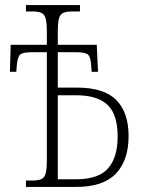

<svg xmlns="http://www.w3.org/2000/svg" viewBox="-20 -734 565 754"><path d="M82 0V-25H106Q130 -25 142.5 -30.5Q155 -36 159.5 -53.5Q164 -71 164 -108V-529H107Q70 -529 59.5 -520Q49 -511 46 -478L44 -452H19L22 -558H164V-607Q164 -643 159.5 -660.5Q155 -678 142.5 -683.5Q130 -689 107 -689H82V-714H294V-689H266Q241 -689 228.5 -683.5Q216 -678 211.5 -661Q207 -644 207 -610V-558H360L365 -452H340L338 -478Q336 -511 325 -520Q314 -529 277 -529H207V-390H282Q389 -390 437 -341Q485 -292 485 -200Q485 -104 435 -52Q385 0 280 0ZM278 -30Q367 -30 404.5 -73Q442 -116 442 -198Q442 -284 402.5 -322Q363 -360 277 -360H207V-30Z"/></svg>

Font: Noto Serif Condensed ExtraLight
Style: Regular
Weight: 200
Width: 3
Designer: Monotype Design Team
Foundry: Monotype Imaging Inc.
Version: Version 2.013; ttfautohint (v1.8.4.7-5d5b)